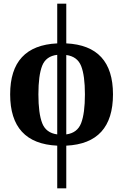

<svg xmlns="http://www.w3.org/2000/svg" viewBox="-20 -780 668 1040"><path d="M290 240H339V9Q592 -3 592 -269Q592 -533 339 -545V-760H290V-545Q35 -533 35 -269Q35 -3 290 9ZM290 -52Q229 -60 208.5 -113Q188 -166 188 -269Q188 -372 208.5 -424Q229 -476 290 -483ZM339 -52V-482Q399 -474 419.5 -422.5Q440 -371 440 -269Q440 -166 419.5 -113Q399 -60 339 -52Z"/></svg>

Font: Noto Serif ExtraCondensed Extra
Style: Regular
Weight: 800
Width: 3
Designer: Monotype Design Team
Foundry: Monotype Imaging Inc.
Version: Version 1.002